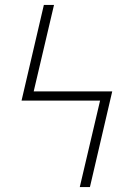

<svg xmlns="http://www.w3.org/2000/svg" viewBox="-20 -755 540 775"><path d="M343 0H302L384 -349H67L157 -735H198L116 -386H433Z"/></svg>

Font: Iosevka SS18 Extralight
Style: Regular
Weight: 200
Monospace: yes
Designer: Belleve Invis
Foundry: Belleve Invis
Version: Version 25.1.1; ttfautohint (v1.8.4)